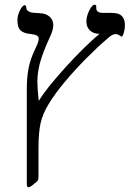

<svg xmlns="http://www.w3.org/2000/svg" viewBox="-20 -608 561 818"><path d="M512.2 -500Q512.2 -483.4 507.3 -467.8Q502.4 -452.1 498 -452.1L493.7 -454.1Q481.9 -462.9 472.2 -462.9Q458 -462.9 437 -442.9Q396 -408.2 345.9 -357.7Q295.9 -307.1 255.1 -258.1Q214.4 -209 188 -166Q161.6 -123 152.8 -82.8Q144 -42.5 144 23.9V145Q144 156.2 140.9 161.1Q137.7 166 127 173.8Q108.4 189.9 102.1 189.9Q97.7 189.9 95.9 186.5Q94.2 183.1 94.2 170.9V-228Q94.2 -276.9 101.1 -314.2Q107.9 -351.6 127 -393.1Q145 -429.2 145 -441.9Q145 -451.2 138.7 -455.8Q132.3 -460.4 112.8 -462.9Q82 -465.3 68.1 -478Q54.2 -490.7 54.2 -522.9Q54.2 -541.5 64.9 -563.7Q75.7 -585.9 85.9 -585.9Q91.8 -585.9 91.8 -575.2Q93.8 -555.2 127 -553.2L149.9 -551.8Q175.8 -550.8 191.4 -536.9Q207 -522.9 207 -501Q207 -481.4 194.8 -455.1Q161.1 -381.8 150.1 -339.6Q139.2 -297.4 139.2 -259.8Q139.2 -231 145 -178.2Q177.7 -231.4 257.1 -319.1Q336.4 -406.7 403.8 -463.9Q378.4 -463.9 363.3 -478.3Q348.1 -492.7 348.1 -516.1Q348.1 -539.1 360.4 -563.5Q372.6 -587.9 382.8 -587.9Q390.1 -587.9 390.1 -581.1V-573.2Q390.1 -553.2 418.9 -553.2H449.2Q475.6 -553.2 487.3 -547.9Q499 -542.5 505.6 -530.8Q512.2 -519 512.2 -500Z"/></svg>

Font: Tinos
Style: Regular
Weight: 400
Designer: Steve Matteson
Foundry: Monotype Imaging Inc.
Version: Version 1.23